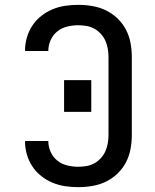

<svg xmlns="http://www.w3.org/2000/svg" viewBox="-20 -763 640 791"><path d="M302 8Q275 8 248 4Q221 0 196 -10.5Q171 -21 149.5 -38Q128 -55 113 -78Q98 -101 90.5 -127.5Q83 -154 83 -181Q83 -182 83 -182Q83 -182 83 -182H179Q179 -182 179 -182Q179 -182 179 -182Q179 -159 188.5 -137.5Q198 -116 216 -101.5Q234 -87 257 -81.5Q280 -76 302 -76Q320 -76 337 -79Q354 -82 369 -90.5Q384 -99 395.5 -111.5Q407 -124 414 -139.5Q421 -155 424 -172Q427 -189 427 -206V-529Q427 -546 424 -563Q421 -580 414 -595.5Q407 -611 395.5 -623.5Q384 -636 369 -644.5Q354 -653 337 -656Q320 -659 302 -659Q280 -659 257 -653.5Q234 -648 216 -633.5Q198 -619 188.5 -597.5Q179 -576 179 -553Q179 -553 179 -553Q179 -553 179 -553H83Q83 -553 83 -553Q83 -553 83 -554Q83 -581 90.5 -607.5Q98 -634 113 -657Q128 -680 149.5 -697Q171 -714 196 -724.5Q221 -735 248 -739Q275 -743 302 -743Q332 -743 361 -738Q390 -733 416 -720.5Q442 -708 463.5 -687.5Q485 -667 498.5 -641.5Q512 -616 517.5 -587Q523 -558 523 -529V-206Q523 -177 517.5 -148Q512 -119 498.5 -93.5Q485 -68 463.5 -47.5Q442 -27 416 -14.5Q390 -2 361 3Q332 8 302 8ZM244 -302V-433H356V-302Z"/></svg>

Font: Iosevka SS04 Medium Extended
Style: Regular
Weight: 500
Width: 7
Monospace: yes
Designer: Belleve Invis
Foundry: Belleve Invis
Version: Version 19.0.0; ttfautohint (v1.8.4)